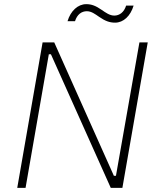

<svg xmlns="http://www.w3.org/2000/svg" viewBox="-20 -904 761 924"><path d="M63 0H103L215 -643H225L513 0H569L691 -700H651L538 -58H528L241 -700H185ZM305 -802H341C351 -834 372 -850 398 -850C420 -850 438 -836 457 -823C486 -803 507 -795 534 -795C574 -795 608 -827 623 -877H587C577 -845 555 -829 530 -829C508 -829 489 -843 470 -856C441 -876 421 -884 395 -884C355 -884 320 -852 305 -802Z"/></svg>

Font: Fixel Display ExtraLight
Style: Italic
Weight: 200
Italic angle: -10°
Designer: AlfaBravo + MacPaw
Foundry: Kyrylo Tkachov, Marchela Mozhyna, Serhii Makarenko, Maria Weinstein, Zakhar Kryvoshyya
Version: Version 1.210;Glyphs 3.2 (3217)